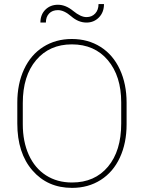

<svg xmlns="http://www.w3.org/2000/svg" viewBox="-20 -912 706 942"><path d="M601.1 -302.2Q601.1 -210 568.1 -138.9Q535.2 -67.9 474.1 -29.1Q413.1 9.8 333.5 9.8Q213.4 9.8 139.2 -75.7Q64.9 -161.1 64.9 -306.2V-408.7Q64.9 -500.5 97.9 -571.8Q130.9 -643.1 192.1 -681.9Q253.4 -720.7 332.5 -720.7Q412.1 -720.7 473.4 -681.9Q534.7 -643.1 567.9 -571.5Q601.1 -500 601.1 -408.7ZM574.7 -409.7Q574.7 -538.6 509.3 -616.5Q443.8 -694.3 332.5 -694.3Q222.7 -694.3 157.2 -616.9Q91.8 -539.6 91.8 -406.2V-302.2Q91.8 -217.3 121.3 -152.1Q150.9 -86.9 205.6 -51.8Q260.3 -16.6 333.5 -16.6Q444.8 -16.6 509.8 -94.2Q574.7 -171.9 574.7 -306.2ZM490.2 -892.1Q490.2 -852.1 465.6 -826.7Q440.9 -801.3 404.3 -801.3Q364.7 -801.3 329.6 -831.8Q294.4 -862.3 264.2 -862.3Q236.8 -862.3 220.9 -845.7Q205.1 -829.1 205.1 -801.3H178.2Q178.2 -840.3 202.6 -864.5Q227.1 -888.7 264.2 -888.7Q302.2 -888.7 339.1 -858.4Q376 -828.1 404.3 -828.1Q430.7 -828.1 447 -845.7Q463.4 -863.3 463.4 -892.1Z"/></svg>

Font: Roboto Thin
Style: Regular
Weight: 250
Designer: Google
Version: Version 2.134; 2016